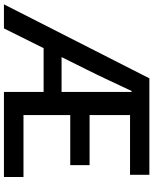

<svg xmlns="http://www.w3.org/2000/svg" viewBox="78 -855 777 973"><g transform="rotate(90 466.5 -368.5)"><path d="M2 0 377 -737H866V-639H563V-434H817V-336H563V-99H877V0H446V-647H441Q414 -589 386.5 -530.5Q359 -472 331 -416L124 0ZM170 -201V-292H512V-201Z"/></g></svg>

Font: Noto Sans SC Medium
Style: Regular
Weight: 500
Designer: Ryoko NISHIZUKA  (kana, bopomofo & ideographs); Paul D. Hunt (Latin, Greek & Cyrillic); Sandoll Communications , Soo-you
Foundry: Adobe
Version: Version 2.004-H2;hotconv 1.0.118;makeotfexe 2.5.65603